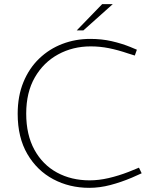

<svg xmlns="http://www.w3.org/2000/svg" viewBox="-20 -897 745 923"><path d="M409 6Q314 6 236 -35.5Q158 -77 111.5 -156.5Q65 -236 65 -350Q65 -435 92.5 -502Q120 -569 168.5 -615.5Q217 -662 280 -686Q343 -710 414 -710Q469 -710 517 -699Q565 -688 607 -671L638 -658L628 -630L596 -640Q546 -657 503 -665.5Q460 -674 416 -674Q330 -674 259.5 -635.5Q189 -597 147.5 -525Q106 -453 106 -351Q106 -249 145.5 -177Q185 -105 254 -67.5Q323 -30 411 -30Q455 -30 502.5 -41Q550 -52 599 -71L648 -91L661 -64L614 -43Q562 -21 510.5 -7.5Q459 6 409 6ZM349 -751 471 -877H522L381 -751Z"/></svg>

Font: REM Thin
Style: Regular
Weight: 250
Designer: Octavio Pardo
Foundry: Ashler Design
Version: Version 1.005;gftools[0.9.28]